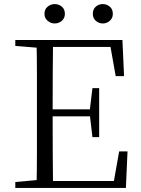

<svg xmlns="http://www.w3.org/2000/svg" viewBox="-20 -921 689 941"><path d="M248 -806Q229 -806 213.5 -819Q198 -832 198 -853Q198 -876 213.5 -888.5Q229 -901 248 -901Q268 -901 283 -888.5Q298 -876 298 -853Q298 -832 283 -819Q268 -806 248 -806ZM484 -806Q464 -806 449.5 -819Q435 -832 435 -853Q435 -876 449.5 -888.5Q464 -901 484 -901Q503 -901 518 -888.5Q533 -876 533 -853Q533 -832 518 -819Q503 -806 484 -806ZM55 0V-29L189 -41H200V0ZM159 0Q161 -83 161 -166.5Q161 -250 161 -335V-390Q161 -475 161 -559Q161 -643 159 -725H240Q239 -643 238.5 -557.5Q238 -472 238 -378V-357Q238 -256 238.5 -169.5Q239 -83 240 0ZM200 0V-34H572L534 -10L564 -179H605L597 0ZM200 -351V-385H439V-351ZM433 -249 420 -360V-381L433 -489H466V-249ZM55 -696V-725H200V-685H189ZM547 -548 517 -717 556 -691H200V-725H580L588 -548Z"/></svg>

Font: Noto Serif SC ExtraLight Light
Style: Regular
Weight: 300
Version: Version 2.002-H1;hotconv 1.1.0;makeotfexe 2.6.0